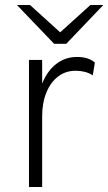

<svg xmlns="http://www.w3.org/2000/svg" viewBox="-20 -752 436 772"><path d="M96.5 0V-511H149.5V-416Q170 -467 206.2 -495Q242.5 -523 289.5 -523Q335.5 -523 361.5 -500.5L353 -449Q339 -458.5 321.2 -463Q303.5 -467.5 284 -467.5Q244 -467.5 213.8 -444.5Q183.5 -421.5 166.5 -380Q149.5 -338.5 149.5 -284.5V0ZM197.5 -576 48 -732H100.5L222 -622L343.5 -732H395.5L246.5 -576Z"/></svg>

Font: Overpass ExtraLight
Style: Regular
Weight: 250
Designer: Delve Withrington, Dave Bailey, Thomas Jockin
Foundry: Delve Fonts LLC
Version: Version 4.000